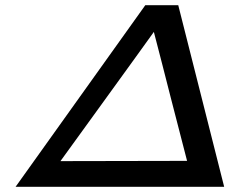

<svg xmlns="http://www.w3.org/2000/svg" viewBox="-20 -720 932 740"><path d="M40 0 540 -700H667L844 0ZM213 -99Q295 -99 457.5 -99.5Q620 -100 701 -100L637 -348Q629 -379 606 -469.5Q583 -560 573 -597Q550 -565 505 -502.5Q460 -440 373 -320Q286 -200 213 -99Z"/></svg>

Font: Coval
Style: Italic
Weight: 400
Foundry: Context Ltd
Version: Version 001.000